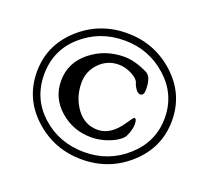

<svg xmlns="http://www.w3.org/2000/svg" viewBox="-108 -735 940 871"><g transform="rotate(20 362.0 -299.5)"><path d="M391 -499Q441 -499 503 -469Q533 -456 533 -391Q533 -363 515 -363Q504 -363 494 -376.5Q484 -390 479 -406Q474 -424 442.5 -440.5Q411 -457 379 -457Q324 -457 285.5 -417.5Q247 -378 247 -322Q247 -252 286 -199Q325 -146 388 -146Q451 -146 500 -219Q523 -254 528 -254Q539 -254 539 -226Q539 -201 523 -167Q514 -148 477 -129Q424 -104 372 -104Q285 -104 221 -160Q157 -216 157 -299Q157 -386 227 -442.5Q297 -499 391 -499ZM692 -300Q692 -171 595.5 -83Q499 5 366 5Q233 5 136.5 -83Q40 -171 40 -300Q40 -428 136.5 -516Q233 -604 366 -604Q499 -604 595.5 -516Q692 -428 692 -300ZM366 -569Q247 -569 161 -493Q75 -417 75 -300Q75 -183 160 -106.5Q245 -30 366 -30Q484 -30 570.5 -108Q657 -186 657 -300Q657 -414 570.5 -491.5Q484 -569 366 -569Z"/></g></svg>

Font: EB Garamond 08
Style: Regular
Weight: 400
Version: Version 0.016 ; ttfautohint (v1.5)